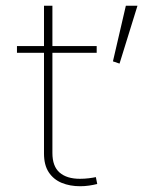

<svg xmlns="http://www.w3.org/2000/svg" viewBox="-20 -644 535 669"><path d="M418.5 -624 373.5 -430.2 396.5 -422.4 459 -624ZM314 -26.9Q305.2 -24.9 289.6 -22.9Q273.9 -21 258.3 -21Q212.9 -21 187.7 -42.7Q162.6 -64.5 162.6 -110.8V-624H133.3V-108.9Q133.3 -68.8 149.9 -43.7Q166.5 -18.6 195.1 -6.8Q223.6 4.9 259.3 4.9Q274.9 4.9 290 2.7Q305.2 0.5 318.8 -2.9ZM39.1 -460H316.9V-483.4H39.1Z"/></svg>

Font: Estedad VF
Style: Regular
Weight: 100
Designer: Amin Abedi
Version: Version 7.3